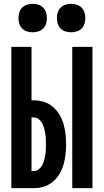

<svg xmlns="http://www.w3.org/2000/svg" viewBox="-20 -979 540 999"><path d="M356 0V-735H461V0ZM39 0V-735H144V-457H156Q183 -457 208.5 -449Q234 -441 254.5 -423.5Q275 -406 289 -383Q303 -360 310.5 -334Q318 -308 321 -281.5Q324 -255 324 -228Q324 -202 321 -175Q318 -148 310.5 -122.5Q303 -97 289 -73.5Q275 -50 254.5 -33Q234 -16 208.5 -8Q183 0 156 0ZM144 -89H156Q170 -89 181.5 -98Q193 -107 199.5 -119Q206 -131 209.5 -145Q213 -159 215.5 -172.5Q218 -186 218.5 -200Q219 -214 219 -228Q219 -242 218.5 -256Q218 -270 215.5 -284Q213 -298 209.5 -311.5Q206 -325 199.5 -337.5Q193 -350 181.5 -359Q170 -368 156 -368H144ZM350 -811Q335 -811 320.5 -815.5Q306 -820 295.5 -830.5Q285 -841 280.5 -855.5Q276 -870 276 -885Q276 -900 280.5 -914.5Q285 -929 295.5 -939.5Q306 -950 320.5 -954.5Q335 -959 350 -959Q365 -959 379.5 -954.5Q394 -950 404.5 -939.5Q415 -929 419.5 -914.5Q424 -900 424 -885Q424 -870 419.5 -855.5Q415 -841 404.5 -830.5Q394 -820 379.5 -815.5Q365 -811 350 -811ZM150 -811Q135 -811 120.5 -815.5Q106 -820 95.5 -830.5Q85 -841 80.5 -855.5Q76 -870 76 -885Q76 -900 80.5 -914.5Q85 -929 95.5 -939.5Q106 -950 120.5 -954.5Q135 -959 150 -959Q165 -959 179.5 -954.5Q194 -950 204.5 -939.5Q215 -929 219.5 -914.5Q224 -900 224 -885Q224 -870 219.5 -855.5Q215 -841 204.5 -830.5Q194 -820 179.5 -815.5Q165 -811 150 -811Z"/></svg>

Font: Iosevka Extrabold
Style: Regular
Weight: 800
Monospace: yes
Designer: Belleve Invis
Foundry: Belleve Invis
Version: Version 32.5.0; ttfautohint (v1.8.4)